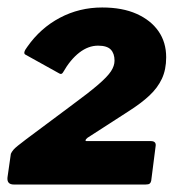

<svg xmlns="http://www.w3.org/2000/svg" viewBox="-25 -877 497 513"><path d="M163 -593Q212 -629 237 -650.5Q262 -672 271.5 -686.5Q281 -701 281 -715Q281 -734 271 -744.5Q261 -755 237 -755Q211 -755 187 -736.5Q163 -718 143 -683Q139 -677 133 -681L43 -731Q35 -735 48 -752Q83 -802 135 -829.5Q187 -857 248 -857Q302 -857 340 -840Q378 -823 398.5 -793.5Q419 -764 419 -724Q419 -691 407.5 -666.5Q396 -642 374 -621.5Q352 -601 319 -580L209 -509Q204 -505 203.5 -502.5Q203 -500 207 -500H378Q392 -500 391 -488L379 -394Q378 -389 375 -386.5Q372 -384 364 -384H12Q-7 -384 -5 -403L4 -466Q6 -471 11.5 -477.5Q17 -484 45 -505Z"/></svg>

Font: Libre Franklin Black
Style: Italic
Weight: 900
Italic angle: -8°
Designer: Pablo Impallari, Rodrigo Fuenzalida, Nhung Nguyen
Foundry: Impallari Type
Version: Version 3.000